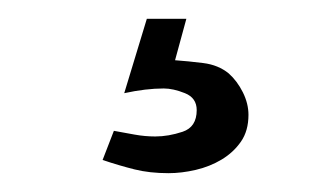

<svg xmlns="http://www.w3.org/2000/svg" viewBox="-20 -36 340 204"><path d="M101 103Q112 105 123 107Q134 109 145 109Q159 109 174 104Q189 99 189 81Q189 68 176.5 63Q164 58 154 58Q135 58 112 63L136 -16H178L166 28Q180 29 196 31Q212 33 223 42Q232 50 238 62Q244 74 244 86Q244 103 236 114.5Q228 126 215.5 133.5Q203 141 188 144.5Q173 148 159 148Q139 148 123 144Q107 140 89 134Z"/></svg>

Font: Osterbar
Style: Regular
Weight: 500
Width: 3
Designer: Peter Wiegel, Basierend auf Erbar schmal-halbfette Grotesk v. Jacob Erbar
Foundry: Peter Wiegel
Version: Version 1.0